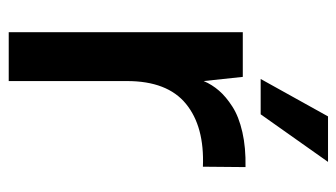

<svg xmlns="http://www.w3.org/2000/svg" viewBox="-190 -600 790 451"><g transform="rotate(90 205.5 -375.0)"><path d="M249 -591.8H166L253.9 -750H360.8ZM373 -556.2 372.1 -456.1Q277.8 -460 224.4 -416.3Q170.9 -372.6 170.9 -277.8V0H56.2V-549.8H161.1L170.9 -458Q179.2 -477.5 193.4 -493.9Q207.5 -510.3 231 -525.4Q254.4 -540.5 290.8 -548.8Q327.1 -557.1 373 -556.2Z"/></g></svg>

Font: Oakes Grotesk Medium
Style: Regular
Weight: 500
Designer: Samuel Oakes
Foundry: Samuel Oakes
Version: Version 1.000;PS 001.000;hotconv 1.0.88;makeotf.lib2.5.64775